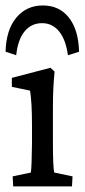

<svg xmlns="http://www.w3.org/2000/svg" viewBox="-21 -669 304 689"><path d="M37.1 -470.7 -1 -483.4Q1 -561.5 37.4 -605.5Q73.7 -649.4 132.8 -649.4Q191.9 -649.4 226.3 -605.7Q260.7 -562 262.7 -483.4L222.7 -470.7Q215.3 -526.4 191.2 -556.2Q167 -585.9 129.9 -585.9Q91.3 -585.9 67.1 -556.2Q43 -526.4 37.1 -470.7ZM26.4 0 24.4 -36.1 89.8 -49.8Q92.8 -69.3 93.8 -154.3V-218.8Q93.8 -300.8 86.9 -343.8L21.5 -357.4V-389.6L160.2 -425.8L174.8 -412.1Q168.9 -352.1 168.9 -284.2V-161.1Q168.9 -65.9 173.8 -49.8L239.3 -36.1L237.3 0Z"/></svg>

Font: Crimson Pro
Style: Regular
Weight: 400
Designer: Jacques Le Bailly
Foundry: Baron von Fonthausen
Version: Version 1.003